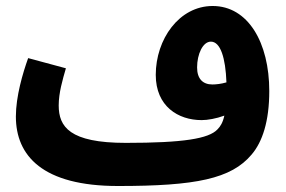

<svg xmlns="http://www.w3.org/2000/svg" viewBox="-20 -600 954 641"><path d="M176 -248C176 -290 189 -334 200 -372L74 -406C56 -356 33 -278 33 -211C33 -80 122 21 374 21C634 21 752 -3 820 -84C856 -126 879 -195 879 -296C879 -458 808 -580 690 -580C578 -580 500 -469 500 -350C500 -245 575 -199 653 -199C673 -199 702 -204 729 -214C724 -191 716 -178 706 -168C677 -137 592 -123 400 -123C212 -123 176 -177 176 -248ZM638 -375C638 -419 657 -461 684 -461C716 -461 733 -407 736 -325C719 -320 702 -318 689 -318C657 -318 638 -337 638 -375Z"/></svg>

Font: Noto Sans Arabic UI ExtraCondensed Extra
Style: Regular
Weight: 800
Width: 3
Designer: Nadine Chahine - Monotype Design Team
Foundry: Monotype Imaging Inc.
Version: Version 1.900